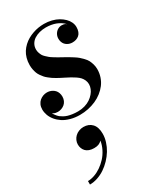

<svg xmlns="http://www.w3.org/2000/svg" viewBox="-202 -543 805 953"><g transform="rotate(-30 201.0 -66.5)"><path d="M319 -410Q314.4 -415.2 308.4 -420.2Q302.5 -425.2 293.2 -430.6Q284 -436 273.5 -439.9Q263 -443.9 248.8 -446.4Q234.5 -449 219 -449Q199 -449 181.5 -444.3Q164 -439.6 150.7 -430.8Q137.4 -422 129.7 -408.4Q122 -394.8 122 -378Q122 -368.2 125.1 -359.1Q128.2 -349.9 132 -342.9Q135.8 -336 144.6 -327.8Q153.4 -319.6 159 -314.9Q164.6 -310.1 177.7 -302.1Q190.8 -294 196.7 -290.6Q202.6 -287.2 218 -278.8Q234.5 -269.6 243 -264.8Q251.5 -259.9 266.3 -250.4Q281.1 -241 289.2 -233.9Q297.4 -226.9 307.9 -215.9Q318.4 -205 323.8 -194.6Q329.1 -184.1 333.1 -170.5Q337 -156.9 337 -142Q337 -119 329.9 -98Q322.8 -77 310.1 -60.2Q297.4 -43.5 279.9 -29.8Q262.4 -16.1 241.6 -7Q220.9 2.1 197.5 7.1Q174.1 12 150 12Q121.2 12 96.5 5.1Q71.8 -1.8 54.3 -13.3Q36.9 -24.9 24.4 -40Q12 -55.1 6 -71.7Q0 -88.2 0 -105Q0 -119.8 5.4 -131.9Q10.9 -144 19.8 -151.5Q28.8 -159 39.6 -163Q50.5 -167 62 -167Q69.8 -167 77.5 -165.1Q85.2 -163.1 92.8 -158.8Q100.4 -154.4 106.1 -148.1Q111.9 -141.8 115.4 -132.1Q119 -122.5 119 -111Q119 -98.2 114.2 -87.7Q109.4 -77.1 101.4 -70.3Q93.4 -63.5 83.2 -59.8Q73 -56 62 -56Q54.8 -56 49.1 -57.3Q43.4 -58.6 40.6 -60.1Q37.9 -61.6 35.4 -63.2Q33 -64.8 32 -65Q35.2 -59.4 38.1 -55.1Q40.9 -50.9 46.3 -44.6Q51.8 -38.2 57.7 -33.6Q63.6 -29 72.9 -23.9Q82.2 -18.8 92.9 -15.5Q103.5 -12.2 118.2 -10.1Q133 -8 150 -8Q170.2 -8 188.6 -13.4Q207 -18.8 220.5 -27.9Q234 -37 243.9 -48.6Q253.9 -60.1 258.9 -72.9Q264 -85.6 264 -98Q264 -110.6 259 -121.8Q254 -132.9 246.6 -141Q239.2 -149.1 226.6 -157.6Q213.9 -166.1 203.1 -172Q192.2 -177.9 175.9 -186.1Q163.1 -192.5 156.6 -195.9Q150 -199.2 138 -206Q126 -212.8 119.3 -217.5Q112.6 -222.2 102.7 -230.1Q92.8 -237.9 87.1 -244.7Q81.4 -251.5 74.6 -261Q67.9 -270.5 64.4 -280.1Q60.9 -289.8 58.4 -301.8Q56 -313.9 56 -327Q56 -347.6 61.2 -366Q66.4 -384.4 75.5 -398.5Q84.6 -412.6 97.2 -424.4Q109.8 -436.1 124.2 -444.3Q138.6 -452.5 154.8 -458.1Q170.9 -463.8 187 -466.4Q203.1 -469 219 -469Q241.8 -469 262.7 -463.8Q283.6 -458.5 299.6 -449.4Q315.6 -440.2 327.6 -428.4Q339.5 -416.6 345.8 -402.8Q352 -389 352 -375Q352 -360.1 347.7 -348.9Q343.4 -337.6 335.7 -331.1Q328 -324.5 318.3 -321.2Q308.6 -318 297 -318Q289.4 -318 282 -319.9Q274.6 -321.8 267.9 -325.9Q261.1 -330 256.1 -335.9Q251 -341.8 248 -350.3Q245 -358.9 245 -369Q245 -383.4 252 -395.1Q259 -406.8 269.7 -412.9Q280.4 -419 292 -419Q299.2 -419 304.5 -417.7Q309.8 -416.4 311.9 -414.9Q314.1 -413.4 316.1 -411.8Q318 -410.2 319 -410ZM66 134Q66 121.8 71.2 110.4Q76.4 99 85.2 90.6Q94 82.1 106.6 77.1Q119.1 72 133 72Q163.6 72 181.8 91.4Q200 110.8 200 149Q200 171 192.8 194Q185.6 217 173.1 237.5Q160.6 258 143.2 276.2Q125.8 294.4 106 307.6Q86.2 320.8 63.6 328.4Q41 336 19 336V316Q37.1 316 57.1 309.1Q77 302.2 95.9 289.2Q114.8 276.1 130.7 258.9Q146.6 241.6 157.9 219.2Q169.2 196.9 173 173Q164.2 181.8 154 185.9Q143.8 190 128 190Q112.4 190 100.2 185.5Q88.1 181 80.8 173.2Q73.5 165.4 69.8 155.4Q66 145.5 66 134Z"/></g></svg>

Font: Bodoni* 11
Style: Italic
Weight: 400
Italic angle: -13°
Version: Version 1.002